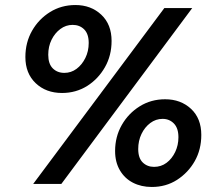

<svg xmlns="http://www.w3.org/2000/svg" viewBox="-20 -732 867 764"><path d="M112 0 634 -700H745L224 0ZM227 -362Q163 -362 122 -401Q81 -440 81 -505Q81 -563 107.5 -609.5Q134 -656 179 -684Q224 -712 280 -712Q342 -712 383 -673.5Q424 -635 424 -569Q424 -511 397.5 -464.5Q371 -418 327 -390Q282 -362 227 -362ZM236 -442Q263 -442 284.5 -458Q306 -474 319.5 -501Q333 -528 333 -561Q333 -597 315 -615Q297 -633 269 -633Q242 -633 220 -616.5Q198 -600 185 -573.5Q172 -547 172 -514Q172 -478 190 -460Q208 -442 236 -442ZM584 12Q542 12 509 -5Q476 -22 457 -54.5Q438 -87 438 -131Q438 -188 464.5 -234.5Q491 -281 536 -309Q581 -337 637 -337Q699 -337 740 -299Q781 -261 781 -195Q781 -137 755 -91Q729 -45 684 -16Q662 -2 637 5Q612 12 584 12ZM593 -68Q621 -68 642.5 -84Q664 -100 677 -127Q690 -154 690 -186Q690 -222 672 -240.5Q654 -259 627 -259Q600 -259 578 -242.5Q556 -226 543 -199Q530 -172 530 -139Q530 -103 548 -85.5Q566 -68 593 -68Z"/></svg>

Font: Rethink Sans SemiBold
Style: Italic
Weight: 600
Italic angle: -10°
Designer: The Rethink Sans project authors (Hans Thiessen). DM Sans designed by Colophon Foundry.
Foundry: Rethink Communications LLC
Version: Version 1.001